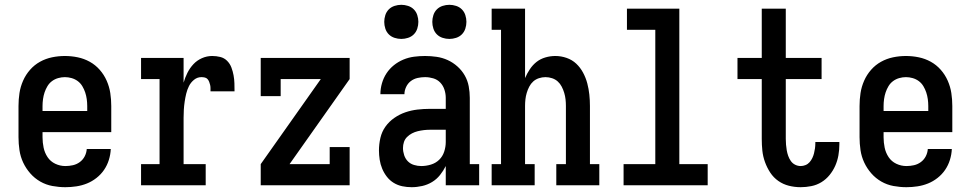

<svg xmlns="http://www.w3.org/2000/svg" viewBox="-20 -771 4040 799"><path d="M252 8Q225 8 198 3Q171 -2 147.5 -15.5Q124 -29 106 -49.5Q88 -70 76.5 -94.5Q65 -119 61 -146Q57 -173 57 -200V-330Q57 -357 61 -383.5Q65 -410 76 -435Q87 -460 105 -480.5Q123 -501 146.5 -514Q170 -527 196.5 -532.5Q223 -538 250 -538Q277 -538 303.5 -532.5Q330 -527 353.5 -514Q377 -501 395 -480.5Q413 -460 424 -435Q435 -410 439 -383.5Q443 -357 443 -330V-221H157V-200Q157 -178 161.5 -156.5Q166 -135 178 -117Q190 -99 210 -89.5Q230 -80 252 -80Q268 -80 283.5 -83.5Q299 -87 312 -96.5Q325 -106 332.5 -120.5Q340 -135 341 -151H441Q440 -128 433 -105.5Q426 -83 413 -64Q400 -45 381.5 -30.5Q363 -16 342 -7.5Q321 1 298 4.5Q275 8 252 8ZM343 -309V-330Q343 -344 341 -358.5Q339 -373 334.5 -386.5Q330 -400 322.5 -412.5Q315 -425 303.5 -433.5Q292 -442 278 -446Q264 -450 250 -450Q236 -450 222 -446Q208 -442 196.5 -433.5Q185 -425 177.5 -412.5Q170 -400 165.5 -386.5Q161 -373 159 -358.5Q157 -344 157 -330V-309Z M567 0V-88H644V-442H567V-530H744V-427Q750 -448 760 -468Q770 -488 785 -504Q800 -520 820.5 -529Q841 -538 863 -538Q880 -538 896.5 -534Q913 -530 925 -518Q937 -506 943 -490Q949 -474 952 -457.5Q955 -441 955.5 -424.5Q956 -408 956 -391H856Q856 -398 856 -404.5Q856 -411 854.5 -417.5Q853 -424 850.5 -430.5Q848 -437 843.5 -442Q839 -447 832 -448.5Q825 -450 818 -450Q801 -450 787.5 -439Q774 -428 766.5 -413Q759 -398 755 -381.5Q751 -365 748.5 -348Q746 -331 745 -314.5Q744 -298 744 -281V-88H836V0Z M1065 0V-88L1315 -442H1148V-371H1065V-530H1435V-442L1185 -88H1352V-159H1435V0Z M1693 8Q1673 8 1654 4Q1635 0 1618.5 -10Q1602 -20 1590 -35.5Q1578 -51 1570.5 -69Q1563 -87 1560 -106.5Q1557 -126 1557 -145Q1557 -171 1563 -197Q1569 -223 1584 -244Q1599 -265 1620.5 -280Q1642 -295 1666.5 -303.5Q1691 -312 1717 -315Q1743 -318 1768 -318H1835V-364Q1835 -381 1829.5 -398Q1824 -415 1812 -427.5Q1800 -440 1783 -445Q1766 -450 1749 -450Q1733 -450 1717.5 -446.5Q1702 -443 1689.5 -433.5Q1677 -424 1670 -409Q1663 -394 1663 -379Q1663 -379 1663 -379Q1663 -379 1663 -379H1563Q1563 -379 1563 -379Q1563 -379 1563 -379Q1563 -402 1569.5 -424.5Q1576 -447 1588.5 -466Q1601 -485 1619 -499.5Q1637 -514 1658.5 -523Q1680 -532 1703 -535Q1726 -538 1749 -538Q1773 -538 1797 -534.5Q1821 -531 1843 -521Q1865 -511 1883.5 -494.5Q1902 -478 1914 -457Q1926 -436 1930.5 -412Q1935 -388 1935 -364V-88H1974V0H1835V-80Q1825 -60 1811 -42.5Q1797 -25 1778 -13.5Q1759 -2 1737 3Q1715 8 1693 8ZM1733 -80Q1753 -80 1773 -86Q1793 -92 1807.5 -106Q1822 -120 1828.5 -140Q1835 -160 1835 -180V-231H1768Q1756 -231 1743.5 -229.5Q1731 -228 1718.5 -225Q1706 -222 1694.5 -216Q1683 -210 1674 -201Q1665 -192 1661 -180Q1657 -168 1657 -155Q1657 -140 1662 -125Q1667 -110 1677.5 -99.5Q1688 -89 1703 -84.5Q1718 -80 1733 -80ZM1850 -609Q1836 -609 1822 -613.5Q1808 -618 1798 -628Q1788 -638 1783.5 -652Q1779 -666 1779 -680Q1779 -694 1783.5 -708Q1788 -722 1798 -732Q1808 -742 1822 -746.5Q1836 -751 1850 -751Q1864 -751 1878 -746.5Q1892 -742 1902 -732Q1912 -722 1916.5 -708Q1921 -694 1921 -680Q1921 -666 1916.5 -652Q1912 -638 1902 -628Q1892 -618 1878 -613.5Q1864 -609 1850 -609ZM1650 -609Q1636 -609 1622 -613.5Q1608 -618 1598 -628Q1588 -638 1583.5 -652Q1579 -666 1579 -680Q1579 -694 1583.5 -708Q1588 -722 1598 -732Q1608 -742 1622 -746.5Q1636 -751 1650 -751Q1664 -751 1678 -746.5Q1692 -742 1702 -732Q1712 -722 1716.5 -708Q1721 -694 1721 -680Q1721 -666 1716.5 -652Q1712 -638 1702 -628Q1692 -618 1678 -613.5Q1664 -609 1650 -609Z M2026 0V-88H2065V-647H2026V-735H2165V-446Q2173 -465 2185 -483Q2197 -501 2213 -513.5Q2229 -526 2249.5 -532Q2270 -538 2291 -538Q2315 -538 2338 -530Q2361 -522 2378 -506Q2395 -490 2406.5 -468.5Q2418 -447 2424 -424Q2430 -401 2432.5 -377.5Q2435 -354 2435 -330V-88H2474V0H2295V-88H2335V-330Q2335 -344 2333.5 -357.5Q2332 -371 2328 -384.5Q2324 -398 2317.5 -410.5Q2311 -423 2301 -432Q2291 -441 2277.5 -445.5Q2264 -450 2250 -450Q2236 -450 2222.5 -445.5Q2209 -441 2199 -432Q2189 -423 2182.5 -410.5Q2176 -398 2172 -384.5Q2168 -371 2166.5 -357.5Q2165 -344 2165 -330V-88H2205V0Z M2575 0V-88H2707V-647H2589V-735H2807V-88H2925V0Z M3312 8Q3287 8 3263 2Q3239 -4 3219 -18Q3199 -32 3185.5 -52.5Q3172 -73 3163.5 -96.5Q3155 -120 3152.5 -144Q3150 -168 3150 -193V-442H3049V-530H3150V-735H3250V-530H3399V-442H3250V-193Q3250 -181 3251 -169Q3252 -157 3254 -145.5Q3256 -134 3260 -122.5Q3264 -111 3271 -101Q3278 -91 3289 -85.5Q3300 -80 3312 -80Q3322 -80 3332 -84Q3342 -88 3349 -96Q3356 -104 3360.5 -113.5Q3365 -123 3367.5 -133Q3370 -143 3371.5 -153.5Q3373 -164 3373 -175Q3373 -176 3373 -177.5Q3373 -179 3373 -180H3473Q3473 -177 3473 -174.5Q3473 -172 3473 -170Q3473 -147 3469 -124.5Q3465 -102 3456 -81.5Q3447 -61 3432.5 -43Q3418 -25 3398.5 -13Q3379 -1 3356.5 3.5Q3334 8 3312 8Z M3752 8Q3725 8 3698 3Q3671 -2 3647.5 -15.5Q3624 -29 3606 -49.5Q3588 -70 3576.5 -94.5Q3565 -119 3561 -146Q3557 -173 3557 -200V-330Q3557 -357 3561 -383.5Q3565 -410 3576 -435Q3587 -460 3605 -480.5Q3623 -501 3646.5 -514Q3670 -527 3696.5 -532.5Q3723 -538 3750 -538Q3777 -538 3803.5 -532.5Q3830 -527 3853.5 -514Q3877 -501 3895 -480.5Q3913 -460 3924 -435Q3935 -410 3939 -383.5Q3943 -357 3943 -330V-221H3657V-200Q3657 -178 3661.5 -156.5Q3666 -135 3678 -117Q3690 -99 3710 -89.5Q3730 -80 3752 -80Q3768 -80 3783.5 -83.5Q3799 -87 3812 -96.5Q3825 -106 3832.5 -120.5Q3840 -135 3841 -151H3941Q3940 -128 3933 -105.5Q3926 -83 3913 -64Q3900 -45 3881.5 -30.5Q3863 -16 3842 -7.5Q3821 1 3798 4.5Q3775 8 3752 8ZM3843 -309V-330Q3843 -344 3841 -358.5Q3839 -373 3834.5 -386.5Q3830 -400 3822.5 -412.5Q3815 -425 3803.5 -433.5Q3792 -442 3778 -446Q3764 -450 3750 -450Q3736 -450 3722 -446Q3708 -442 3696.5 -433.5Q3685 -425 3677.5 -412.5Q3670 -400 3665.5 -386.5Q3661 -373 3659 -358.5Q3657 -344 3657 -330V-309Z"/></svg>

Font: Iosevka Slab Semibold
Style: Regular
Weight: 600
Monospace: yes
Designer: Belleve Invis
Foundry: Belleve Invis
Version: Version 11.1.1; ttfautohint (v1.8.3)